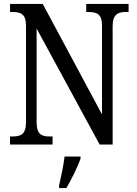

<svg xmlns="http://www.w3.org/2000/svg" viewBox="-20 -734 695 975"><path d="M31 0H247V-41H232C193 -41 166 -50 166 -113V-589L486 0H552V-601C552 -662 580 -673 618 -673H633V-714H418V-673H431C470 -673 498 -663 498 -605V-153L197 -714H31V-673H45C83 -673 112 -664 112 -605V-113C112 -50 84 -41 43 -41H31ZM280 208V221H317C342 179 375 113 389 71V61H308C302 110 290 163 280 208Z"/></svg>

Font: Noto Serif Devanagari Condensed
Style: Regular
Weight: 400
Width: 3
Designer: Universal Thirst, Indian Type Foundry and the Monotype Design Team
Foundry: Monotype Imaging Inc.
Version: Version 2.004